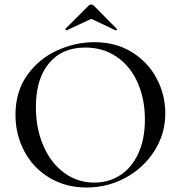

<svg xmlns="http://www.w3.org/2000/svg" viewBox="-20 -824 806 856"><path d="M49 -312Q49 -415 101 -488.5Q153 -562 234.5 -599Q316 -636 401 -636Q496 -636 568 -591.5Q640 -547 678.5 -474Q717 -401 717 -319Q717 -228 669 -152Q621 -76 540.5 -32Q460 12 366 12Q273 12 200.5 -31.5Q128 -75 88.5 -149.5Q49 -224 49 -312ZM626 -291Q626 -383 593.5 -456Q561 -529 500.5 -570.5Q440 -612 360 -612Q256 -612 198 -541.5Q140 -471 140 -347Q140 -252 173 -175Q206 -98 265.5 -54Q325 -10 401 -10Q465 -10 516 -43Q567 -76 596.5 -139.5Q626 -203 626 -291ZM375 -799Q380 -804 387 -804Q393 -804 398 -799L500 -696Q503 -694 500 -690.5Q497 -687 495 -689L387 -740L278 -689Q276 -688 273 -691Q270 -694 272 -696Z"/></svg>

Font: Cormorant SC Medium
Style: Regular
Weight: 500
Designer: Christian Thalmann (Catharsis Fonts)
Version: Version 3.000